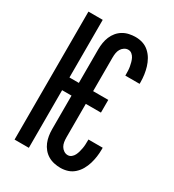

<svg xmlns="http://www.w3.org/2000/svg" viewBox="-182 -845 863 955"><g transform="rotate(30 250.0 -367.5)"><path d="M314 8Q296 8 277.5 4Q259 0 243 -9.5Q227 -19 215 -33.5Q203 -48 196 -65Q189 -82 186 -100.5Q183 -119 183 -138V-331H129V0H47V-735H129V-404H183V-597Q183 -616 186 -634.5Q189 -653 196 -670Q203 -687 215 -701.5Q227 -716 243 -725.5Q259 -735 277.5 -739Q296 -743 314 -743Q336 -743 356 -736.5Q376 -730 392 -715.5Q408 -701 418.5 -682.5Q429 -664 435 -644Q441 -624 444 -603Q447 -582 447 -561V-551H365V-557Q365 -568 364.5 -579.5Q364 -591 362 -602Q360 -613 357 -624Q354 -635 349 -645Q344 -655 335 -662.5Q326 -670 314 -670Q302 -670 291.5 -663Q281 -656 275 -645.5Q269 -635 267 -622.5Q265 -610 265 -597V-404H352V-331H265V-138Q265 -125 267 -112.5Q269 -100 275 -89.5Q281 -79 291.5 -72Q302 -65 314 -65Q326 -65 335 -72.5Q344 -80 349 -90Q354 -100 357 -111Q360 -122 362 -133Q364 -144 364.5 -155.5Q365 -167 365 -178V-184H447V-174Q447 -153 444 -132Q441 -111 435 -91Q429 -71 418.5 -52.5Q408 -34 392 -19.5Q376 -5 356 1.5Q336 8 314 8Z"/></g></svg>

Font: Iosevka Medium
Style: Regular
Weight: 500
Monospace: yes
Designer: Belleve Invis
Foundry: Belleve Invis
Version: Version 32.5.0; ttfautohint (v1.8.4)